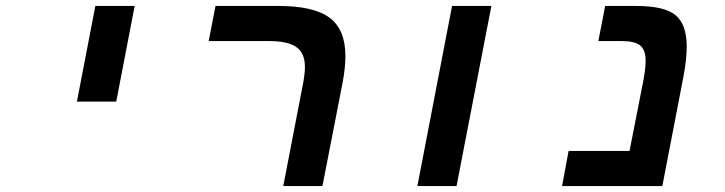

<svg xmlns="http://www.w3.org/2000/svg" viewBox="-20 -626 2440 646"><path d="M300.8 -606H433.1L371.1 -284.2H238.8Z M1064.9 0H933.1L1001 -352.1Q1005.9 -379.4 1005.9 -400.9Q1005.9 -447.3 977.3 -467.5Q948.7 -487.8 885.3 -487.8H682.1L705.1 -606H916Q1036.1 -606 1089.1 -566.2Q1142.1 -526.4 1142.1 -438Q1142.1 -398.4 1133.3 -351.1Z M1501 -606H1633.3L1516.1 0H1384.3Z M2208.5 0H1871.1L1893.1 -118.2H2098.1L2142.1 -341.8Q2152.3 -393.1 2152.3 -420.9Q2152.3 -457.5 2134.3 -472.7Q2116.2 -487.8 2072.3 -487.8H1993.2L2016.1 -606H2120.1Q2215.8 -606 2253.2 -574.7Q2290.5 -543.5 2290.5 -469.2Q2290.5 -425.3 2279.3 -367.2Z"/></svg>

Font: Liberation Mono
Style: Bold Italic
Weight: 700
Italic angle: -12°
Monospace: yes
Designer: Steve Matteson
Foundry: Ascender Corporation
Version: Version 2.1.5